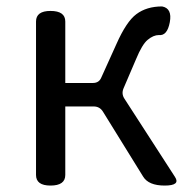

<svg xmlns="http://www.w3.org/2000/svg" viewBox="-20 -577 596 597"><path d="M137 0Q92 0 92 -33V-510Q92 -543 137 -543Q183 -543 183 -510V-319H269Q288 -319 295 -336L342 -440Q373 -510 404 -533Q436 -557 484 -557Q516 -551 508 -508Q500 -465 474 -468Q457 -468 439 -453Q422 -439 403 -393L364 -302Q357 -285 367 -270L524 -27Q542 0 492 0Q442 0 425 -28L300 -230Q290 -246 271 -246H183V-33Q183 0 137 0Z"/></svg>

Font: Swei Gothic CJK TC Regular
Style: Regular
Weight: 400
Version: Version 2.129